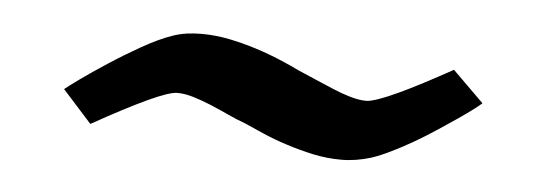

<svg xmlns="http://www.w3.org/2000/svg" viewBox="-26 -420 655 231"><g transform="rotate(5 301.0 -304.0)"><path d="M271.5 -269Q261.7 -272.5 250.7 -277.6Q239.7 -282.7 228.5 -287.4Q217.3 -292 206.8 -295.2Q196.3 -298.3 187.5 -298.3Q177.7 -298.3 151.6 -286.1Q125.5 -273.9 86.4 -252L51.3 -291Q54.7 -293.9 68.6 -304Q82.5 -314 100.8 -325.9Q119.1 -337.9 139.4 -349.4Q159.7 -360.8 175.3 -366.2Q183.6 -369.1 192.4 -370.4Q201.2 -371.6 210.4 -371.6Q227.1 -371.6 244.1 -368.2Q261.2 -364.7 277.1 -359.6Q293 -354.5 306.9 -348.6Q320.8 -342.8 330.6 -337.9Q339.8 -334 351.1 -329.1Q362.3 -324.2 373.3 -319.6Q384.3 -314.9 395 -311.8Q405.8 -308.6 414.6 -308.6Q419.4 -308.6 429.2 -312Q439 -315.4 452.1 -321.5Q465.3 -327.6 481.7 -336.2Q498 -344.7 516.6 -355L554.2 -317.9Q552.2 -315.9 544.9 -310.3Q537.6 -304.7 526.9 -297.4Q516.1 -290 503.2 -281.5Q490.2 -272.9 476.8 -265.1Q463.4 -257.3 450.4 -251Q437.5 -244.6 427.2 -241.2Q408.7 -235.4 390.6 -235.4Q373.5 -235.4 356.7 -239Q339.8 -242.7 324 -247.8Q308.1 -252.9 294.7 -258.8Q281.2 -264.6 271.5 -269Z"/></g></svg>

Font: Brawler
Style: Regular
Weight: 400
Version: Version 1.000